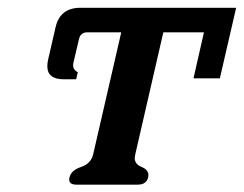

<svg xmlns="http://www.w3.org/2000/svg" viewBox="-20 -472 636 501"><path d="M553.7 -267.6H484.9L512.2 -387.7H406.2L333 -69.3Q332 -64.5 331.5 -60.1Q331.5 -43.5 349.4 -36.4Q367.2 -29.3 367.2 -15.1Q367.2 -12.7 366.7 -9.8Q362.3 9.8 339.8 9.8H179.2Q160.6 9.8 160.6 -3.9Q160.6 -6.8 161.6 -9.8Q166 -27.8 191.7 -36.4Q217.3 -44.9 223.1 -69.3L296.4 -387.7H208Q189.9 -387.7 186 -369.6L171.4 -307.6Q168 -291 183.1 -283.7L178.7 -265.1H146.5Q103.5 -265.1 103.5 -299.3Q103.5 -308.6 106 -318.4L125 -400.9Q136.7 -451.7 189.9 -451.7H596.2Z"/></svg>

Font: Caudex
Style: Bold
Weight: 700
Italic angle: -13°
Version: Version 1.04